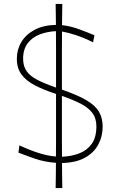

<svg xmlns="http://www.w3.org/2000/svg" viewBox="-20 -823 592 980"><path d="M264 137Q264.5 103.5 265 71.5Q265.5 39.5 265.5 8Q207.5 4 158 -13.2Q108.5 -30.5 74 -44L79 -81Q128 -58 175.2 -42.8Q222.5 -27.5 265.5 -24Q266 -66.5 266 -108Q266 -149.5 266 -192V-343.5Q202 -364.5 157.5 -387.8Q113 -411 89.5 -443Q66 -475 66 -523Q66 -570 89 -608.5Q112 -647 156.5 -670.8Q201 -694.5 265.5 -696Q265 -722 264.8 -748.8Q264.5 -775.5 264 -803H298Q297.5 -775 297.2 -748Q297 -721 296.5 -694.5Q340 -690 384.5 -673.5Q429 -657 462 -643L455 -607Q407 -631 366 -644.2Q325 -657.5 296.5 -662Q296 -614 296 -567.5Q296 -521 296 -474V-365.5Q375 -338.5 420.5 -311.8Q466 -285 485 -252.8Q504 -220.5 504 -177Q504 -127.5 482 -85.8Q460 -44 414 -18.2Q368 7.5 296.5 9Q296.5 40 297 71.8Q297.5 103.5 298 137ZM98 -523Q98 -485.5 115.5 -460.2Q133 -435 170 -415.8Q207 -396.5 266 -376V-474Q266 -521.5 266 -568.5Q266 -615.5 265.5 -664Q221.5 -662 183.2 -647.5Q145 -633 121.5 -602.5Q98 -572 98 -523ZM296 -192Q296 -149.5 296 -107.8Q296 -66 296.5 -23Q345 -25 384.8 -40.2Q424.5 -55.5 448.2 -88.8Q472 -122 472 -178Q472 -219.5 451 -247Q430 -274.5 390.5 -294.5Q351 -314.5 296 -333.5Z"/></svg>

Font: Commissioner Flair Thin
Style: Regular
Weight: 100
Designer: Kostas Bartsokas
Foundry: Kostas Bartsokas
Version: Version 1.000; ttfautohint (v1.8.3)